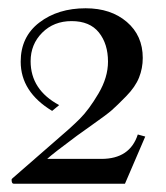

<svg xmlns="http://www.w3.org/2000/svg" viewBox="-20 -726 401 464"><path d="M123 -472 106 -458Q30 -504 30 -577Q30 -637 75 -671.5Q120 -706 187 -706Q248 -706 286.5 -673Q325 -640 325 -586Q325 -561 316 -538.5Q307 -516 285 -493.5Q263 -471 250.5 -460Q238 -449 204.5 -425.5Q171 -402 166 -398Q108 -355 94 -342H225Q294 -342 313 -401L331 -396L282 -282H13Q8 -282 8 -292Q8 -293 10 -295L111 -383Q151 -417 173 -439Q195 -461 218 -500Q241 -539 241 -577Q241 -620 219 -647.5Q197 -675 153 -675Q110 -675 82 -647Q54 -619 54 -578Q54 -509 123 -472Z"/></svg>

Font: Justus
Style: Versalitas
Weight: 400
Version: Version 001.001